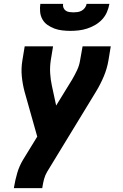

<svg xmlns="http://www.w3.org/2000/svg" viewBox="-20 -770 640 995"><path d="M52 205 53 198Q59 162 69.5 126Q80 90 100 57L173 -62L107 -296Q97 -334 93 -374.5Q89 -415 96 -457L108 -530H255L243 -457Q238 -423 240 -390Q242 -357 249 -325L271 -223L354 -358Q368 -382 379.5 -406.5Q391 -431 395 -457L408 -530H554L542 -457Q535 -415 518 -374.5Q501 -334 478 -296L225 119Q214 137 208.5 157.5Q203 178 200 198L199 205ZM345 -610Q324 -610 302.5 -612.5Q281 -615 262 -622Q243 -629 226.5 -640.5Q210 -652 200 -669.5Q190 -687 188 -708Q186 -729 189 -750H307Q305 -739 309 -729.5Q313 -720 321 -714.5Q329 -709 339.5 -707.5Q350 -706 361 -706Q371 -706 382 -707.5Q393 -709 403 -714.5Q413 -720 420 -729.5Q427 -739 429 -750H547Q543 -728 534 -707Q525 -686 509 -669Q493 -652 473 -640.5Q453 -629 431.5 -622Q410 -615 388 -612.5Q366 -610 345 -610Z"/></svg>

Font: Iosevka Curly HvExObl
Style: Regular
Weight: 900
Width: 7
Italic angle: -9°
Monospace: yes
Designer: Belleve Invis
Foundry: Belleve Invis
Version: Version 11.1.0; ttfautohint (v1.8.3)